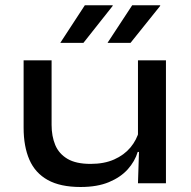

<svg xmlns="http://www.w3.org/2000/svg" viewBox="-20 -714 746 748"><path d="M181 -479V-227.5Q181 -183.5 195.2 -149.2Q209.5 -115 242.8 -95.2Q276 -75.5 333 -75.5Q386 -75.5 424.8 -92.8Q463.5 -110 488 -139.2Q512.5 -168.5 522 -204.5L537.5 -122H516.5Q505.5 -85.5 477.8 -54.5Q450 -23.5 404.5 -4.5Q359 14.5 294 14.5Q215 14.5 166 -12.8Q117 -40 94.5 -91.8Q72 -143.5 72 -216.5V-479ZM626.5 -479V0H517.5L522 -139.5L517.5 -153V-479ZM495 -693.5H604V-691L488.5 -547H399.5V-548ZM310.5 -693.5H419V-691L305 -547H215.5V-548Z"/></svg>

Font: Anek Latin Expanded Medium
Style: Regular
Weight: 500
Width: 7
Designer: Yesha Goshar
Foundry: Ek Type
Version: Version 1.003